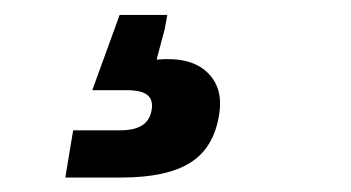

<svg xmlns="http://www.w3.org/2000/svg" viewBox="-20 -40 483 264"><path d="M69.8 204.1 80.6 139.2H144.5Q165 139.2 175.5 132.3Q186 125.5 188.5 111.3Q190.9 97.2 182.6 90.6Q174.3 84 154.3 84H106.9L144.5 -19.5H210L206.5 0L195.3 42Q241.7 37.6 264.6 59.1Q287.6 80.6 281.2 118.2Q273.9 163.6 241.5 183.8Q209 204.1 147 204.1Z"/></svg>

Font: Inter 18pt Black
Style: Italic
Weight: 900
Italic angle: -9.3988°
Designer: Rasmus Andersson
Foundry: rsms
Version: Version 4.001;git-66647c0bb